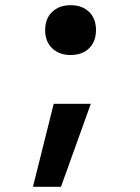

<svg xmlns="http://www.w3.org/2000/svg" viewBox="-20 -550 540 740"><path d="M107 170 187 -150H330L215 170ZM252 -338Q208 -338 181 -364Q154 -390 154 -434Q154 -478 181 -504Q208 -530 252 -530Q297 -530 323.5 -504Q350 -478 350 -434Q350 -390 323.5 -364Q297 -338 252 -338Z"/></svg>

Font: M PLUS Code Latin SemiBold
Style: Regular
Weight: 600
Designer: Coji Morishita
Foundry: UNDERFOREST DESIGN
Version: Version 1.002; ttfautohint (v1.8.3)